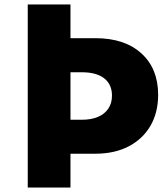

<svg xmlns="http://www.w3.org/2000/svg" viewBox="-20 -845 756 865"><path d="M105 0V-825H297.5V-673H410Q541.5 -673 617 -604.5Q692.5 -536 692.5 -418Q692.5 -338 657.8 -278.2Q623 -218.5 559.5 -185.5Q496 -152.5 410 -152.5H297.5V0ZM297.5 -305.5H348Q391.5 -305.5 421.8 -318.5Q452 -331.5 468.2 -356Q484.5 -380.5 484.5 -414.5Q484.5 -464 449.8 -491.8Q415 -519.5 348 -519.5H297.5Z"/></svg>

Font: Spartan Thin ExtraBold
Style: Regular
Weight: 800
Version: Version 1.004